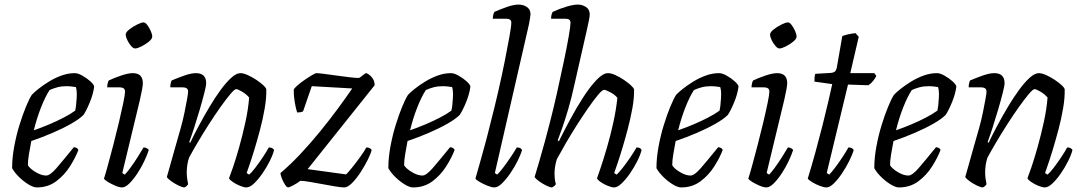

<svg xmlns="http://www.w3.org/2000/svg" viewBox="-20 -820 4744 840"><path d="M141 0Q127 0 106.5 -12Q86 -24 65.5 -43.5Q45 -63 33 -84Q33 -129 42 -178Q51 -227 65 -272.5Q79 -318 93.5 -353Q108 -388 119 -405Q128 -415 148 -431Q168 -447 194 -463Q220 -479 249 -489.5Q278 -500 307 -500Q321 -500 340.5 -489Q360 -478 375.5 -464Q391 -450 392 -441Q388 -409 373 -372.5Q358 -336 345 -317Q327 -299 291 -278.5Q255 -258 209.5 -238.5Q164 -219 117 -203Q111 -172 106.5 -144.5Q102 -117 102 -97Q111 -82 136 -67Q161 -52 182 -52Q199 -52 227.5 -85Q256 -118 303 -176Q318 -175 323 -164Q310 -130 286 -92Q262 -54 226 -27Q190 0 141 0ZM128 -250Q160 -261 194.5 -275.5Q229 -290 259.5 -306Q290 -322 309 -336Q311 -345 312.5 -356Q314 -367 314 -374Q316 -392 316 -409.5Q316 -427 312 -439Q301 -441 290.5 -442Q280 -443 272 -443Q249 -443 230.5 -438Q212 -433 197 -426Q178 -397 159.5 -350Q141 -303 128 -250Z M514 0Q502 0 484.5 -7.5Q467 -15 452 -24Q437 -33 435 -39Q441 -57 452 -97Q463 -137 476 -187Q489 -237 500.5 -285.5Q512 -334 519.5 -370.5Q527 -407 527 -419Q527 -430 520 -434Q513 -438 502 -438H449Q449 -446 451 -455Q453 -464 456 -468Q479 -479 510 -489.5Q541 -500 561 -500Q605 -500 605 -456Q605 -439 592 -382.5Q579 -326 558.5 -243.5Q538 -161 515 -63L526 -56Q535 -65 550.5 -86Q566 -107 581.5 -131.5Q597 -156 608 -175Q616 -175 622 -171.5Q628 -168 631 -164Q624 -142 611 -114.5Q598 -87 580.5 -60.5Q563 -34 545.5 -17Q528 0 514 0ZM571 -608Q563 -608 553.5 -619Q544 -630 537 -644.5Q530 -659 530 -669Q530 -679 546 -691.5Q562 -704 580.5 -713Q599 -722 608 -722Q616 -722 624.5 -710.5Q633 -699 639.5 -684.5Q646 -670 646 -660Q646 -650 631.5 -638Q617 -626 599 -617Q581 -608 571 -608Z M787 0Q778 0 760.5 -8.5Q743 -17 728 -28Q713 -39 710 -46Q714 -59 723 -91.5Q732 -124 744.5 -168Q757 -212 771 -261Q780 -293 787 -327Q794 -361 798.5 -386.5Q803 -412 803 -419Q803 -430 796 -434Q789 -438 778 -438H725Q725 -455 731 -468Q757 -479 786.5 -489.5Q816 -500 837 -500Q882 -500 882 -456Q882 -445 874 -413.5Q866 -382 854 -341Q842 -300 829.5 -261.5Q817 -223 808 -199L812 -195Q828 -229 850 -270Q872 -311 896 -351.5Q920 -392 944.5 -425.5Q969 -459 991.5 -479.5Q1014 -500 1032 -500Q1045 -500 1064 -491.5Q1083 -483 1101 -471Q1119 -459 1131.5 -447.5Q1144 -436 1145 -429Q1146 -392 1138 -345.5Q1130 -299 1117.5 -252Q1105 -205 1092.5 -164Q1080 -123 1070.5 -96Q1061 -69 1059 -63L1070 -56Q1080 -64 1096.5 -85.5Q1113 -107 1130 -132.5Q1147 -158 1156 -175Q1166 -175 1172 -171Q1178 -167 1179 -164Q1174 -143 1160 -115Q1146 -87 1128 -61Q1110 -35 1091.5 -17.5Q1073 0 1058 0Q1047 0 1030 -7Q1013 -14 999 -23.5Q985 -33 982 -40Q987 -52 999.5 -88.5Q1012 -125 1026.5 -176.5Q1041 -228 1053.5 -285Q1066 -342 1070 -393Q1059 -407 1040 -418.5Q1021 -430 1013 -430Q1006 -430 987.5 -408Q969 -386 944.5 -351.5Q920 -317 894 -276.5Q868 -236 845 -197Q822 -158 807 -130Q802 -115 799.5 -98.5Q797 -82 797 -66Q797 -53 798.5 -41Q800 -29 803 -14Q801 -11 798 -7.5Q795 -4 787 0Z M1241 0Q1235 0 1227 -12Q1219 -24 1213 -39.5Q1207 -55 1207 -63Q1250 -99 1294.5 -146.5Q1339 -194 1381 -245.5Q1423 -297 1459 -346Q1495 -395 1521 -433L1344 -443L1306 -333Q1298 -328 1280 -328Q1274 -346 1269.5 -373Q1265 -400 1265 -427Q1268 -435 1282 -447Q1296 -459 1313.5 -471Q1331 -483 1345.5 -491.5Q1360 -500 1365 -500Q1372 -500 1396.5 -497Q1421 -494 1452 -489.5Q1483 -485 1509.5 -482Q1536 -479 1548 -479Q1554 -479 1566 -489.5Q1578 -500 1582 -500Q1585 -500 1594 -494Q1603 -488 1611 -476Q1619 -464 1619 -447L1326 -80L1494 -57Q1501 -63 1518.5 -84.5Q1536 -106 1554.5 -131.5Q1573 -157 1583 -175Q1592 -175 1598 -171.5Q1604 -168 1606 -164Q1602 -147 1588.5 -120Q1575 -93 1557 -65.5Q1539 -38 1520 -19Q1501 0 1486 0Q1472 0 1446 -4.5Q1420 -9 1390 -14.5Q1360 -20 1334 -24.5Q1308 -29 1294 -29Q1280 -18 1262.5 -9Q1245 0 1241 0Z M1787 0Q1773 0 1752.5 -12Q1732 -24 1711.5 -43.5Q1691 -63 1679 -84Q1679 -129 1688 -178Q1697 -227 1711 -272.5Q1725 -318 1739.5 -353Q1754 -388 1765 -405Q1774 -415 1794 -431Q1814 -447 1840 -463Q1866 -479 1895 -489.5Q1924 -500 1953 -500Q1967 -500 1986.5 -489Q2006 -478 2021.5 -464Q2037 -450 2038 -441Q2034 -409 2019 -372.5Q2004 -336 1991 -317Q1973 -299 1937 -278.5Q1901 -258 1855.5 -238.5Q1810 -219 1763 -203Q1757 -172 1752.5 -144.5Q1748 -117 1748 -97Q1757 -82 1782 -67Q1807 -52 1828 -52Q1845 -52 1873.5 -85Q1902 -118 1949 -176Q1964 -175 1969 -164Q1956 -130 1932 -92Q1908 -54 1872 -27Q1836 0 1787 0ZM1774 -250Q1806 -261 1840.5 -275.5Q1875 -290 1905.5 -306Q1936 -322 1955 -336Q1957 -345 1958.5 -356Q1960 -367 1960 -374Q1962 -392 1962 -409.5Q1962 -427 1958 -439Q1947 -441 1936.5 -442Q1926 -443 1918 -443Q1895 -443 1876.5 -438Q1858 -433 1843 -426Q1824 -397 1805.5 -350Q1787 -303 1774 -250Z M2143 0Q2131 0 2112.5 -7.5Q2094 -15 2078.5 -24Q2063 -33 2060 -39Q2066 -59 2076.5 -96.5Q2087 -134 2100.5 -183Q2114 -232 2127 -286Q2144 -351 2160 -421Q2176 -491 2188.5 -553.5Q2201 -616 2209 -661Q2217 -706 2217 -721Q2217 -738 2195 -738H2136Q2136 -755 2143 -768Q2170 -780 2199 -790Q2228 -800 2249 -800Q2269 -800 2285 -789.5Q2301 -779 2301 -757Q2301 -754 2298 -735Q2295 -716 2289 -691L2145 -63L2155 -56Q2165 -65 2181 -86Q2197 -107 2213.5 -131.5Q2230 -156 2241 -175Q2258 -175 2264 -164Q2258 -143 2244 -115Q2230 -87 2212 -61Q2194 -35 2176 -17.5Q2158 0 2143 0Z M2395 0Q2386 0 2369 -8.5Q2352 -17 2337 -28Q2322 -39 2319 -46Q2326 -68 2338 -109.5Q2350 -151 2363 -198Q2376 -245 2386 -285Q2402 -347 2417.5 -416.5Q2433 -486 2446.5 -550Q2460 -614 2468 -660Q2476 -706 2476 -721Q2476 -738 2454 -738H2391Q2391 -756 2398 -768Q2428 -782 2458.5 -791Q2489 -800 2508 -800Q2527 -800 2543.5 -789.5Q2560 -779 2560 -757Q2560 -742 2548 -691L2492 -445Q2481 -394 2467 -346Q2453 -298 2440 -261Q2427 -224 2420 -206L2425 -202Q2446 -244 2473.5 -295.5Q2501 -347 2531 -393.5Q2561 -440 2589.5 -470Q2618 -500 2640 -500Q2654 -500 2672.5 -491.5Q2691 -483 2709 -471Q2727 -459 2739.5 -447.5Q2752 -436 2754 -429Q2755 -392 2746.5 -345.5Q2738 -299 2725.5 -252Q2713 -205 2700.5 -164Q2688 -123 2678.5 -96Q2669 -69 2667 -63L2678 -56Q2688 -65 2704.5 -86Q2721 -107 2737.5 -131.5Q2754 -156 2765 -175Q2782 -175 2787 -164Q2782 -143 2768 -115Q2754 -87 2736 -61Q2718 -35 2699.5 -17.5Q2681 0 2667 0Q2656 0 2639 -7Q2622 -14 2608 -23.5Q2594 -33 2592 -40Q2596 -51 2608.5 -88Q2621 -125 2636 -176.5Q2651 -228 2663.5 -285Q2676 -342 2681 -392Q2670 -406 2650 -416.5Q2630 -427 2623 -427Q2615 -427 2596.5 -405Q2578 -383 2553 -347Q2528 -311 2502 -270Q2476 -229 2453.5 -190Q2431 -151 2416 -123Q2406 -90 2406 -61Q2406 -51 2407 -39.5Q2408 -28 2412 -14Q2410 -11 2406.5 -7.5Q2403 -4 2395 0Z M2960 0Q2946 0 2925.5 -12Q2905 -24 2884.5 -43.5Q2864 -63 2852 -84Q2852 -129 2861 -178Q2870 -227 2884 -272.5Q2898 -318 2912.5 -353Q2927 -388 2938 -405Q2947 -415 2967 -431Q2987 -447 3013 -463Q3039 -479 3068 -489.5Q3097 -500 3126 -500Q3140 -500 3159.5 -489Q3179 -478 3194.5 -464Q3210 -450 3211 -441Q3207 -409 3192 -372.5Q3177 -336 3164 -317Q3146 -299 3110 -278.5Q3074 -258 3028.5 -238.5Q2983 -219 2936 -203Q2930 -172 2925.5 -144.5Q2921 -117 2921 -97Q2930 -82 2955 -67Q2980 -52 3001 -52Q3018 -52 3046.5 -85Q3075 -118 3122 -176Q3137 -175 3142 -164Q3129 -130 3105 -92Q3081 -54 3045 -27Q3009 0 2960 0ZM2947 -250Q2979 -261 3013.5 -275.5Q3048 -290 3078.5 -306Q3109 -322 3128 -336Q3130 -345 3131.5 -356Q3133 -367 3133 -374Q3135 -392 3135 -409.5Q3135 -427 3131 -439Q3120 -441 3109.5 -442Q3099 -443 3091 -443Q3068 -443 3049.5 -438Q3031 -433 3016 -426Q2997 -397 2978.5 -350Q2960 -303 2947 -250Z M3333 0Q3321 0 3303.5 -7.5Q3286 -15 3271 -24Q3256 -33 3254 -39Q3260 -57 3271 -97Q3282 -137 3295 -187Q3308 -237 3319.5 -285.5Q3331 -334 3338.5 -370.5Q3346 -407 3346 -419Q3346 -430 3339 -434Q3332 -438 3321 -438H3268Q3268 -446 3270 -455Q3272 -464 3275 -468Q3298 -479 3329 -489.5Q3360 -500 3380 -500Q3424 -500 3424 -456Q3424 -439 3411 -382.5Q3398 -326 3377.5 -243.5Q3357 -161 3334 -63L3345 -56Q3354 -65 3369.5 -86Q3385 -107 3400.5 -131.5Q3416 -156 3427 -175Q3435 -175 3441 -171.5Q3447 -168 3450 -164Q3443 -142 3430 -114.5Q3417 -87 3399.5 -60.5Q3382 -34 3364.5 -17Q3347 0 3333 0ZM3390 -608Q3382 -608 3372.5 -619Q3363 -630 3356 -644.5Q3349 -659 3349 -669Q3349 -679 3365 -691.5Q3381 -704 3399.5 -713Q3418 -722 3427 -722Q3435 -722 3443.5 -710.5Q3452 -699 3458.5 -684.5Q3465 -670 3465 -660Q3465 -650 3450.5 -638Q3436 -626 3418 -617Q3400 -608 3390 -608Z M3596 0Q3584 0 3566 -7Q3548 -14 3532.5 -23.5Q3517 -33 3514 -39Q3531 -94 3547.5 -154Q3564 -214 3578.5 -271.5Q3593 -329 3604 -376.5Q3615 -424 3621 -452L3543 -463Q3543 -487 3547 -497L3615 -501Q3626 -502 3632 -506.5Q3638 -511 3641 -524L3665 -662Q3687 -671 3723 -675L3737 -659L3700 -500H3805L3814 -488Q3809 -477 3799.5 -465.5Q3790 -454 3779 -447L3690 -450L3597 -63L3608 -56Q3616 -64 3631.5 -84Q3647 -104 3663.5 -129Q3680 -154 3692 -175Q3708 -175 3715 -164Q3709 -143 3695 -115Q3681 -87 3663.5 -61Q3646 -35 3628 -17.5Q3610 0 3596 0Z M3913 0Q3899 0 3878.5 -12Q3858 -24 3837.5 -43.5Q3817 -63 3805 -84Q3805 -129 3814 -178Q3823 -227 3837 -272.5Q3851 -318 3865.5 -353Q3880 -388 3891 -405Q3900 -415 3920 -431Q3940 -447 3966 -463Q3992 -479 4021 -489.5Q4050 -500 4079 -500Q4093 -500 4112.5 -489Q4132 -478 4147.5 -464Q4163 -450 4164 -441Q4160 -409 4145 -372.5Q4130 -336 4117 -317Q4099 -299 4063 -278.5Q4027 -258 3981.5 -238.5Q3936 -219 3889 -203Q3883 -172 3878.5 -144.5Q3874 -117 3874 -97Q3883 -82 3908 -67Q3933 -52 3954 -52Q3971 -52 3999.5 -85Q4028 -118 4075 -176Q4090 -175 4095 -164Q4082 -130 4058 -92Q4034 -54 3998 -27Q3962 0 3913 0ZM3900 -250Q3932 -261 3966.5 -275.5Q4001 -290 4031.5 -306Q4062 -322 4081 -336Q4083 -345 4084.5 -356Q4086 -367 4086 -374Q4088 -392 4088 -409.5Q4088 -427 4084 -439Q4073 -441 4062.5 -442Q4052 -443 4044 -443Q4021 -443 4002.5 -438Q3984 -433 3969 -426Q3950 -397 3931.5 -350Q3913 -303 3900 -250Z M4280 0Q4271 0 4253.5 -8.5Q4236 -17 4221 -28Q4206 -39 4203 -46Q4207 -59 4216 -91.5Q4225 -124 4237.5 -168Q4250 -212 4264 -261Q4273 -293 4280 -327Q4287 -361 4291.5 -386.5Q4296 -412 4296 -419Q4296 -430 4289 -434Q4282 -438 4271 -438H4218Q4218 -455 4224 -468Q4250 -479 4279.5 -489.5Q4309 -500 4330 -500Q4375 -500 4375 -456Q4375 -445 4367 -413.5Q4359 -382 4347 -341Q4335 -300 4322.5 -261.5Q4310 -223 4301 -199L4305 -195Q4321 -229 4343 -270Q4365 -311 4389 -351.5Q4413 -392 4437.5 -425.5Q4462 -459 4484.5 -479.5Q4507 -500 4525 -500Q4538 -500 4557 -491.5Q4576 -483 4594 -471Q4612 -459 4624.5 -447.5Q4637 -436 4638 -429Q4639 -392 4631 -345.5Q4623 -299 4610.5 -252Q4598 -205 4585.5 -164Q4573 -123 4563.5 -96Q4554 -69 4552 -63L4563 -56Q4573 -64 4589.5 -85.5Q4606 -107 4623 -132.5Q4640 -158 4649 -175Q4659 -175 4665 -171Q4671 -167 4672 -164Q4667 -143 4653 -115Q4639 -87 4621 -61Q4603 -35 4584.5 -17.5Q4566 0 4551 0Q4540 0 4523 -7Q4506 -14 4492 -23.5Q4478 -33 4475 -40Q4480 -52 4492.5 -88.5Q4505 -125 4519.5 -176.5Q4534 -228 4546.5 -285Q4559 -342 4563 -393Q4552 -407 4533 -418.5Q4514 -430 4506 -430Q4499 -430 4480.5 -408Q4462 -386 4437.5 -351.5Q4413 -317 4387 -276.5Q4361 -236 4338 -197Q4315 -158 4300 -130Q4295 -115 4292.5 -98.5Q4290 -82 4290 -66Q4290 -53 4291.5 -41Q4293 -29 4296 -14Q4294 -11 4291 -7.5Q4288 -4 4280 0Z"/></svg>

Font: Texturina Extralight
Style: Italic
Weight: 200
Italic angle: -11°
Designer: Guillermo Torres Carreño
Foundry: Omnibus-Type
Version: Version 1.002; ttfautohint (v1.8.3)